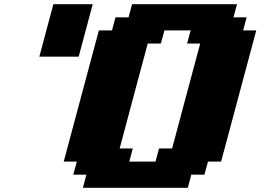

<svg xmlns="http://www.w3.org/2000/svg" viewBox="-20 -895 1241 915"><path d="M375 0H875L891.6 -62.5H954.1L971.2 -125H1033.7Q1061.5 -229 1117.4 -437.3Q1173.3 -645.5 1201.2 -750H1138.7L1155.3 -812.5H1092.8L1109.4 -875H609.4L592.8 -812.5H530.3L513.7 -750H451.2Q423.3 -646 367.4 -437.7Q311.5 -229.5 283.7 -125H346.2L329.1 -62.5H391.6ZM721.2 -125H596.2L612.8 -187.5H550.3Q572.3 -270.5 616.9 -437.3Q661.6 -604 684.1 -687.5H746.6L763.7 -750H888.7L871.6 -687.5H934.1Q911.6 -604 866.9 -437.3Q822.3 -270.5 800.3 -187.5H737.8ZM167.5 -625H355Q366.2 -667 388.4 -750Q410.6 -833 421.9 -875H234.4Q223.1 -833 200.9 -750Q178.7 -667 167.5 -625Z"/></svg>

Font: Faithful 32x
Style: BoldOblique
Weight: 400
Foundry: Faithful Resource Pack
Version: Version 1.0; January 27, 2023